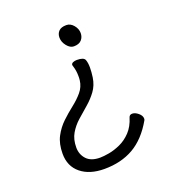

<svg xmlns="http://www.w3.org/2000/svg" viewBox="-131 -614 862 935"><g transform="rotate(-20 300.0 -147.0)"><path d="M369 -448Q369 -427 356 -412.5Q343 -398 316 -398Q297 -398 280.5 -418.5Q264 -439 264 -462Q264 -482 276.5 -495Q289 -508 316 -508Q337 -508 353 -489Q369 -470 369 -448ZM515 58Q468 140 403.5 177Q339 214 252 214Q176 214 130.5 177Q85 140 85 75Q85 23 104 -13Q123 -49 151.5 -76Q180 -103 209.5 -126Q239 -149 260.5 -174.5Q282 -200 286 -233Q287 -239 287 -245Q287 -251 287 -256Q287 -270 285 -282.5Q283 -295 278 -311Q278 -313 277.5 -313.5Q277 -314 277 -315Q277 -323 286 -327Q295 -331 306 -331Q342 -331 348 -315Q354 -299 354 -275Q354 -264 353 -251Q352 -238 350 -224Q344 -185 323 -156.5Q302 -128 274.5 -104.5Q247 -81 220 -57Q193 -33 175.5 -3Q158 27 158 69Q158 105 181 130Q204 155 251 155Q269 155 297.5 150Q326 145 357 131Q388 117 413.5 90Q439 63 452 20Q456 7 470 7Q485 7 501 20.5Q517 34 517 49Q517 55 515 58Z"/></g></svg>

Font: Klee One SemiBold
Style: Regular
Weight: 600
Designer: Fontworks Inc.
Foundry: Fontworks Inc.
Version: Version 1.00;January 12, 2022;FontCreator 13.0.0.2683 64-bit